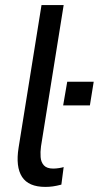

<svg xmlns="http://www.w3.org/2000/svg" viewBox="-20 -725 388 754"><path d="M158 9Q92 9 66.5 -30.5Q41 -70 53 -145L143 -705H230L141 -150Q138 -128 139.5 -108Q141 -88 152.5 -75.5Q164 -63 189 -63Q200 -63 212.5 -65Q225 -67 230 -69L221 0Q202 5 187.5 7Q173 9 158 9ZM228 -311 244 -404H348L333 -311Z"/></svg>

Font: Nunito Sans 10pt Condensed Medium
Style: Italic
Weight: 500
Width: 3
Italic angle: -9°
Designer: Vernon Adams
Foundry: Vernon Adams
Version: Version 3.101;gftools[0.9.27]